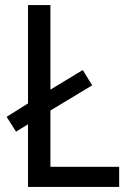

<svg xmlns="http://www.w3.org/2000/svg" viewBox="-20 -734 511 754"><path d="M90 0H448V-79H178V-300L342 -399L305 -459L178 -382V-714H90V-328L6 -275L43 -217L90 -246Z"/></svg>

Font: Noto Sans Lao UI SemCond
Style: Regular
Weight: 400
Width: 4
Designer: Monotype Design Team
Foundry: Monotype Imaging Inc.
Version: Version 2.000